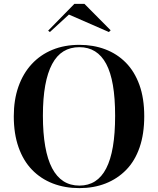

<svg xmlns="http://www.w3.org/2000/svg" viewBox="-20 -954 814 989"><path d="M389 -723Q461 -723 522 -700Q583 -677 628 -631.5Q673 -586 698 -517Q723 -448 723 -355Q723 -264 699 -194.5Q675 -125 630 -79Q585 -33 524 -9Q463 15 389 15Q314 15 252 -9Q190 -33 145 -79.5Q100 -126 75.5 -195.5Q51 -265 51 -355Q51 -440 75 -508Q99 -576 143.5 -624Q188 -672 250 -697.5Q312 -723 389 -723ZM389 -711Q342 -711 307 -689.5Q272 -668 248.5 -624Q225 -580 213 -514Q201 -448 201 -358Q201 -268 213 -200Q225 -132 248.5 -87.5Q272 -43 307 -20.5Q342 2 389 2Q435 2 469.5 -20Q504 -42 527 -86.5Q550 -131 561.5 -198.5Q573 -266 573 -358Q573 -449 561.5 -515.5Q550 -582 527 -625Q504 -668 469.5 -689.5Q435 -711 389 -711ZM237 -789 228 -796 363 -934H415L550 -798L541 -789L335 -879Z"/></svg>

Font: Kalnia Medium
Style: Regular
Weight: 500
Designer: Frida Medrano
Foundry: Frida Medrano
Version: Version 1.105